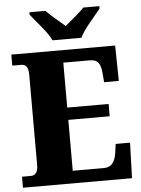

<svg xmlns="http://www.w3.org/2000/svg" viewBox="-61 -979 756 1026"><g transform="rotate(-5 317.0 -465.5)"><path d="M246 -771H401C421 -816 482 -880 511 -918V-931H425C406 -909 351 -865 323 -841C295 -865 242 -909 222 -931H136V-918C165 -880 226 -816 246 -771ZM20 0H605L611 -190H534L527 -140C520 -96 502 -67 461 -67H293V-340H515V-406H293V-647H434C478 -647 492 -626 497 -574L501 -524H580L577 -714H20V-655H66C86 -655 106 -648 106 -599V-110C106 -79 93 -59 68 -59H20Z"/></g></svg>

Font: Noto Serif Devanagari SemiCondensed Black
Style: Regular
Weight: 900
Width: 4
Designer: Universal Thirst, Indian Type Foundry and the Monotype Design Team
Foundry: Monotype Imaging Inc.
Version: Version 2.004